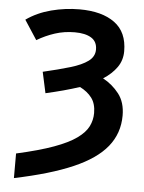

<svg xmlns="http://www.w3.org/2000/svg" viewBox="-60 -771 749 999"><g transform="rotate(5 314.5 -272.0)"><path d="M50.8 180.2V51.8Q168.9 25.4 244.6 -2.2Q320.3 -29.8 362.3 -60.1Q404.3 -90.3 420.7 -123.3Q437 -156.2 437 -192.9Q437 -241.7 414.3 -272Q391.6 -302.2 352.1 -321.8Q312 -308.6 267.6 -296.6Q223.1 -284.7 175.8 -273.9L151.9 -383.8Q233.9 -402.8 293.7 -420.7Q353.5 -438.5 385.7 -462.4Q418 -486.3 418 -522.9Q418 -564.5 387 -583.7Q356 -603 300.8 -603Q246.1 -603 197.3 -587.2Q148.4 -571.3 104 -544.9L38.1 -646Q94.7 -686 167.7 -705.1Q240.7 -724.1 314.9 -724.1Q432.1 -724.1 498.5 -675.5Q564.9 -627 564.9 -526.9Q564.9 -479.5 538.8 -442.6Q512.7 -405.8 467.8 -377Q517.1 -350.6 551.5 -306.4Q585.9 -262.2 585.9 -192.9Q585.9 -100.1 529.8 -30.5Q473.6 39.1 355.5 90.3Q237.3 141.6 50.8 180.2Z"/></g></svg>

Font: Open Sans
Style: Bold
Weight: 700
Designer: Monotype Design Team
Foundry: Monotype Imaging Inc.
Version: Version 3.000; ttfautohint (v1.8.4)